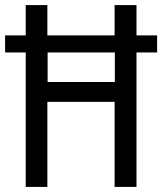

<svg xmlns="http://www.w3.org/2000/svg" viewBox="-21 -734 637 754"><path d="M80 0H165V-334H429V0H515V-528H596V-595H515V-714H429V-595H165V-714H80V-595H-1V-528H80ZM166 -412V-528H430V-412Z"/></svg>

Font: Noto Sans Sinhala Condensed
Style: Regular
Weight: 400
Width: 3
Designer: Jelle Bosma - Monotype Design Team
Foundry: Monotype Imaging Inc.
Version: Version 2.006